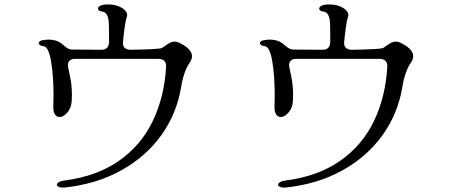

<svg xmlns="http://www.w3.org/2000/svg" viewBox="-20 -799 2040 868"><path d="M237 36Q237 30 246 24.5Q255 19 272 17Q417 -2 517 -71.5Q617 -141 670 -250.5Q723 -360 731 -498Q732 -515 722.5 -524Q713 -533 696 -533H319Q304 -533 295.5 -525.5Q287 -518 287 -505Q287 -499 288 -495Q289 -488 297 -451.5Q305 -415 305 -368Q305 -350 304 -340Q302 -311 284.5 -290.5Q267 -270 249 -270Q236 -270 228 -282.5Q220 -295 221 -321L222 -365Q222 -455 211 -521Q200 -587 178 -590Q167 -591 161 -595Q155 -599 155 -604Q155 -608 159.5 -612Q164 -616 172 -617Q187 -620 200 -620Q234 -620 257 -603Q262 -599 271.5 -591Q281 -583 289 -579Q297 -575 306 -575L438 -574Q473 -574 473 -611Q473 -671 472 -694Q471 -717 464 -731Q457 -745 441 -747Q432 -748 427.5 -751.5Q423 -755 423 -760Q423 -768 434.5 -773.5Q446 -779 468 -779Q505 -779 530 -764Q555 -749 555 -730Q555 -727 553 -721Q548 -708 543.5 -675Q539 -642 536 -610Q534 -593 543 -583.5Q552 -574 571 -574Q699 -576 712 -582Q720 -587 730.5 -594.5Q741 -602 750 -606.5Q759 -611 769 -611Q780 -611 790 -606Q848 -578 848 -545Q848 -531 838 -516Q827 -502 816 -473Q805 -444 799 -406Q779 -285 709 -187.5Q639 -90 526.5 -28Q414 34 270 49Q256 50 246.5 46Q237 42 237 36Z M1237 36Q1237 30 1246 24.5Q1255 19 1272 17Q1417 -2 1517 -71.5Q1617 -141 1670 -250.5Q1723 -360 1731 -498Q1732 -515 1722.5 -524Q1713 -533 1696 -533H1319Q1304 -533 1295.5 -525.5Q1287 -518 1287 -505Q1287 -499 1288 -495Q1289 -488 1297 -451.5Q1305 -415 1305 -368Q1305 -350 1304 -340Q1302 -311 1284.5 -290.5Q1267 -270 1249 -270Q1236 -270 1228 -282.5Q1220 -295 1221 -321L1222 -365Q1222 -455 1211 -521Q1200 -587 1178 -590Q1167 -591 1161 -595Q1155 -599 1155 -604Q1155 -608 1159.5 -612Q1164 -616 1172 -617Q1187 -620 1200 -620Q1234 -620 1257 -603Q1262 -599 1271.5 -591Q1281 -583 1289 -579Q1297 -575 1306 -575L1438 -574Q1473 -574 1473 -611Q1473 -671 1472 -694Q1471 -717 1464 -731Q1457 -745 1441 -747Q1432 -748 1427.5 -751.5Q1423 -755 1423 -760Q1423 -768 1434.5 -773.5Q1446 -779 1468 -779Q1505 -779 1530 -764Q1555 -749 1555 -730Q1555 -727 1553 -721Q1548 -708 1543.5 -675Q1539 -642 1536 -610Q1534 -593 1543 -583.5Q1552 -574 1571 -574Q1699 -576 1712 -582Q1720 -587 1730.5 -594.5Q1741 -602 1750 -606.5Q1759 -611 1769 -611Q1780 -611 1790 -606Q1848 -578 1848 -545Q1848 -531 1838 -516Q1827 -502 1816 -473Q1805 -444 1799 -406Q1779 -285 1709 -187.5Q1639 -90 1526.5 -28Q1414 34 1270 49Q1256 50 1246.5 46Q1237 42 1237 36Z"/></svg>

Font: Hina Mincho
Style: Regular
Weight: 400
Designer: satsuyako
Foundry: satsuyako
Version: Version 1.100